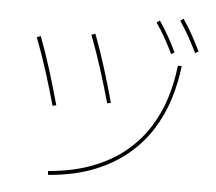

<svg xmlns="http://www.w3.org/2000/svg" viewBox="-57 -901 1115 992"><g transform="rotate(5 500.0 -404.5)"><path d="M867 -592Q857 -505 830.5 -420Q804 -335 756.5 -259.5Q709 -184 636 -123Q563 -62 462.5 -22.5Q362 17 228 28L226 8Q356 -3 454.5 -41Q553 -79 623.5 -137.5Q694 -196 740.5 -269.5Q787 -343 812.5 -425.5Q838 -508 847 -593ZM220 -330Q196 -416 168.5 -502.5Q141 -589 108 -676L128 -683Q161 -596 188 -508.5Q215 -421 239 -334ZM500 -367Q476 -453 448.5 -539.5Q421 -626 388 -713L408 -720Q441 -633 468 -545.5Q495 -458 519 -371ZM807 -649Q788 -689 766 -728.5Q744 -768 718 -805L734 -817Q760 -779 782.5 -739Q805 -699 824 -659ZM930 -665Q910 -706 887.5 -746.5Q865 -787 839 -825L855 -837Q882 -798 904.5 -757Q927 -716 947 -675Z"/></g></svg>

Font: Murecho Thin
Style: Regular
Weight: 100
Designer: Neil Summerour
Foundry: Positype
Version: Version 1.010